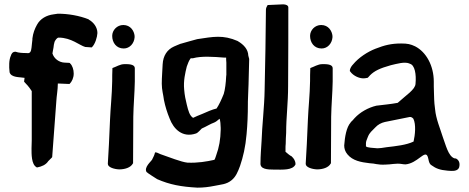

<svg xmlns="http://www.w3.org/2000/svg" viewBox="-20 -767 2156 883"><path d="M24 -435C31 -409 72 -413 93 -409C93 -407 92 -400 91 -394V-391C102 -380 113 -368 126 -348V-122L125 -85C125 -59 124 -11 148 2L149 3H151C172 -1 191 -9 202 -26L219 -43L220 -45L239 -301C240 -324 246 -354 246 -383L294 -381H300C311 -392 319 -409 319 -429C319 -447 313 -465 303 -475H302C302 -475 303 -478 297 -478C291 -478 279 -479 277 -479C252 -480 228 -497 221 -522C221 -522 223 -528 223 -532L226 -548C227 -557 228 -566 231 -575C235 -583 242 -594 250 -594C308 -594 346 -558 372 -551L401 -549L403 -550C418 -565 427 -596 428 -615C428 -642 410 -665 388 -677V-678C345 -695 294 -704 246 -704L226 -701C194 -697 165 -681 150 -653C140 -635 132 -615 129 -590V-585C128 -573 126 -562 125 -548C123 -529 118 -520 103 -523H102C84 -523 65 -524 52 -529H50C37 -529 32 -518 30 -511C21 -492 21 -461 24 -436Z M476 -13C476 2 504 11 528 12C554 12 581 4 591 -15L592 -16V-17C592 -82 593 -155 593 -230C594 -285 599 -337 600 -392V-453C600 -467 585 -473 552 -472C532 -472 515 -460 497 -454V-451C496 -432 496 -413 496 -394C495 -330 488 -269 486 -216C483 -132 479 -67 476 -16ZM496 -602C496 -571 515 -544 549 -544C577 -544 597 -568 599 -595V-602C597 -624 581 -652 547 -652C518 -652 496 -628 496 -602Z M654 24C658 29 703 57 703 57C760 82 813 92 888 96C916 96 940 93 965 88C997 81 1021 82 1046 61C1065 45 1074 23 1084 -4C1098 -45 1109 -91 1114 -150C1118 -193 1120 -240 1120 -290V-299C1121 -319 1121 -337 1122 -353L1123 -378L1126 -495V-496C1125 -502 1123 -505 1122 -511C1121 -541 1100 -562 1075 -577H1074V-578C1005 -608 961 -598 887 -587C866 -582 842 -574 812 -566H811C800 -562 790 -557 780 -553C749 -539 730 -511 728 -471C727 -442 724 -413 724 -382C724 -353 731 -332 734 -307C740 -277 749 -249 760 -222C778 -174 819 -132 881 -153C891 -156 903 -172 908 -176C927 -184 949 -198 964 -203C970 -205 980 -212 990 -221C993 -213 995 -193 995 -179V-170C994 -126 988 -90 974 -52C971 -44 970 -38 966 -32C930 -24 890 -17 842 -19C813 -22 759 -44 718 -58C708 -62 702 -66 697 -66H693C690 -53 686 -46 679 -32C675 -25 641 3 654 24ZM827 -355C823 -396 832 -432 839 -461C845 -477 848 -487 857 -499H867C906 -510 961 -506 1012 -502H1020C1020 -496 1020 -487 1021 -479V-422C1021 -422 1020 -418 1020 -414C1019 -388 1015 -354 1009 -335C998 -308 988 -286 976 -268C957 -264 928 -251 910 -243C895 -237 880 -231 868 -225C852 -235 846 -257 839 -286C834 -306 829 -329 827 -355Z M1178 -18C1175 11 1209 13 1241 13C1280 13 1326 17 1339 -11V-12C1339 -27 1331 -39 1322 -47V-48H1321C1311 -53 1304 -60 1293 -69V-84C1293 -91 1293 -98 1294 -106C1294 -123 1295 -139 1296 -156C1296 -230 1305 -291 1305 -372C1306 -507 1306 -641 1306 -733C1306 -742 1295 -747 1282 -747C1273 -747 1256 -746 1215 -744H1211C1207 -738 1203 -730 1203 -722C1202 -607 1200 -477 1197 -353C1196 -279 1185 -186 1183 -119C1181 -86 1178 -49 1178 -18Z M1386 -13C1386 2 1414 11 1438 12C1464 12 1491 4 1501 -15L1502 -16V-17C1502 -82 1503 -155 1503 -230C1504 -285 1509 -337 1510 -392V-453C1510 -467 1495 -473 1462 -472C1442 -472 1425 -460 1407 -454V-451C1406 -432 1406 -413 1406 -394C1405 -330 1398 -269 1396 -216C1393 -132 1389 -67 1386 -16ZM1406 -602C1406 -571 1425 -544 1459 -544C1487 -544 1507 -568 1509 -595V-602C1507 -624 1491 -652 1457 -652C1428 -652 1406 -628 1406 -602Z M1563 -98C1563 -84 1567 -70 1578 -57C1602 -28 1639 -21 1682 -16H1683C1702 -16 1716 -8 1752 -10C1776 -10 1803 -17 1826 -13C1833 -12 1839 -11 1845 -11C1900 -16 1933 -77 1946 -49C1952 -37 1950 -14 1966 -6C1984 7 2002 15 2039 18C2042 18 2049 19 2055 19C2072 20 2092 16 2093 -5C2095 -20 2089 -32 2077 -38L2069 -39C2041 -50 2030 -101 2016 -138C2005 -174 1985 -220 1981 -264L1978 -290C1976 -311 1976 -348 1975 -369V-391C1975 -465 1940 -528 1889 -554C1868 -564 1854 -567 1825 -567C1779 -567 1748 -559 1707 -543C1671 -529 1630 -503 1603 -470C1598 -465 1589 -453 1589 -442V-440L1590 -439C1605 -417 1636 -404 1658 -407L1670 -409L1672 -410C1676 -414 1679 -418 1682 -421C1702 -441 1727 -453 1777 -467C1807 -474 1840 -484 1863 -475L1864 -474C1888 -469 1895 -425 1891 -382C1890 -355 1847 -329 1809 -294C1777 -288 1743 -285 1711 -281C1673 -272 1636 -251 1611 -224C1605 -216 1599 -211 1593 -205V-204C1573 -182 1566 -138 1563 -98ZM1663 -94V-109C1663 -116 1667 -126 1672 -138C1680 -158 1690 -164 1706 -181C1718 -194 1733 -202 1750 -206C1789 -214 1828 -222 1864 -229C1869 -230 1876 -227 1881 -221C1894 -195 1889 -146 1882 -116C1849 -100 1801 -95 1758 -90C1740 -87 1726 -85 1716 -85C1698 -87 1669 -87 1663 -94Z"/></svg>

Font: Vapor
Style: Sbd
Weight: 600
Foundry: Cannot Into Space Fonts
Version: Version 0.179